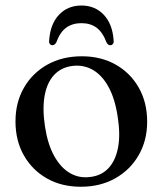

<svg xmlns="http://www.w3.org/2000/svg" viewBox="-20 -682 604 713"><path d="M284 -473Q355 -473 409.8 -442Q464.5 -411 495.5 -356.2Q526.5 -301.5 526.5 -230Q526.5 -160.5 495 -105.8Q463.5 -51 408 -19.8Q352.5 11.5 280 11.5Q208.5 11.5 154 -19.5Q99.5 -50.5 68.5 -105.2Q37.5 -160 37.5 -231Q37.5 -301.5 68.8 -356Q100 -410.5 155.5 -441.8Q211 -473 284 -473ZM316.5 -25Q357.5 -30 383.5 -58.2Q409.5 -86.5 418.5 -134.8Q427.5 -183 417 -249Q407 -315.5 383 -359.2Q359 -403 324.2 -422.8Q289.5 -442.5 247.5 -437Q206.5 -431.5 180.5 -403.2Q154.5 -375 145.8 -326.8Q137 -278.5 147 -212.5Q157 -146.5 181.2 -102.8Q205.5 -59 240.2 -39Q275 -19 316.5 -25ZM282.5 -596Q249.5 -596 226.2 -579.5Q203 -563 189 -524.5Q183 -514 174.5 -514Q169 -514 165.2 -518.8Q161.5 -523.5 162.5 -531.5Q166.5 -592.5 199 -627Q231.5 -661.5 282.5 -661.5Q333 -661.5 365.5 -627Q398 -592.5 402 -531.5Q403 -523.5 399.2 -518.8Q395.5 -514 389.5 -514Q381 -514 375.5 -524.5Q361.5 -562 338.8 -579Q316 -596 282.5 -596Z"/></svg>

Font: Fraunces 48pt
Style: Regular
Weight: 400
Version: Version 1.000;[b76b70a41]